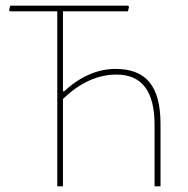

<svg xmlns="http://www.w3.org/2000/svg" viewBox="-20 -657 663 677"><path d="M182 0V-617H15L12 -621L16 -637H432L435 -633L431 -617H202V-335H206Q292 -414 388 -414Q469 -414 507.5 -366.5Q546 -319 546 -220V0H525V-217Q525 -394 391 -394Q291 -394 202 -308V0Z"/></svg>

Font: Alegreya Sans SC Thin
Style: Regular
Weight: 100
Designer: Juan Pablo del Peral
Foundry: Huerta Tipografica
Version: Version 2.007